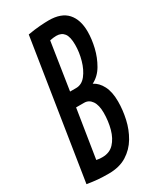

<svg xmlns="http://www.w3.org/2000/svg" viewBox="-193 -775 711 849"><g transform="rotate(-30 162.0 -350.0)"><path d="M-9 1 101 -700Q136 -706 163.5 -708Q191 -710 208 -710Q272 -710 302.5 -676Q333 -642 333 -581Q333 -543 323 -501Q313 -459 292 -423Q271 -387 237 -370Q263 -357 279 -326Q295 -295 295 -246Q295 -203 285 -158Q275 -113 252.5 -75Q230 -37 192.5 -13.5Q155 10 100 10Q69 10 45.5 8Q22 6 -9 1ZM133 -390H164Q193 -390 213.5 -416Q234 -442 245 -481Q256 -520 256 -558Q256 -599 242.5 -616.5Q229 -634 203 -634Q189 -634 170 -630ZM121 -316 82 -70Q91 -68 98.5 -67.5Q106 -67 112 -67Q149 -67 171.5 -91Q194 -115 204.5 -153.5Q215 -192 215 -235Q215 -274 200.5 -295Q186 -316 162 -316Z"/></g></svg>

Font: Georama Extra Condensed Medium
Style: Italic
Weight: 500
Width: 2
Italic angle: -9°
Designer: Jean-Baptiste Levee
Foundry: Production Type
Version: Version 1.000